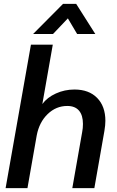

<svg xmlns="http://www.w3.org/2000/svg" viewBox="-20 -973 604 993"><path d="M140 -742H253L199 -435Q224 -469 269 -489.5Q314 -510 365 -510Q440 -510 482.5 -466.5Q525 -423 525 -348Q525 -326 520 -296L468 0H354L405 -290Q409 -310 409 -332Q409 -377 388.5 -401Q368 -425 328 -425Q270 -425 226.5 -383Q183 -341 170 -273L122 0H9ZM306 -953H374L473 -797H379L331 -878L254 -797H151Z"/></svg>

Font: Sarabun SemiBold
Style: Italic
Weight: 600
Italic angle: -10°
Designer: Suppakit Chalermlarp | Katatrad Co.,Ltd.
Foundry: Cadson Demak Co.,Ltd.
Version: Version 1.000; ttfautohint (v1.6)